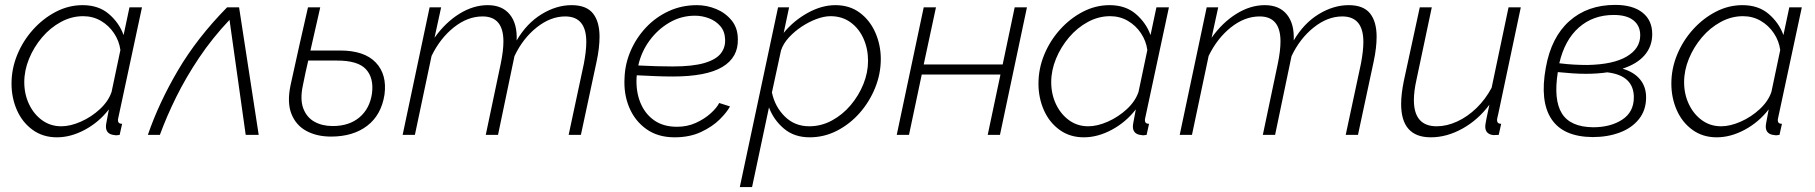

<svg xmlns="http://www.w3.org/2000/svg" viewBox="-20 -550 7400 783"><path d="M212 10Q155 10 113 -20.5Q71 -51 49 -101Q27 -151 27 -209Q27 -270 50.5 -327Q74 -384 115 -429.5Q156 -475 208 -502Q260 -529 317 -529Q382 -529 424 -493Q466 -457 484 -407L508 -520H559L463 -72Q461 -64 461 -60Q461 -45 478 -45L468 0Q462 1 457 1.5Q452 2 448 1Q412 -2 412 -34Q412 -41 414.5 -53Q417 -65 424 -104Q384 -52 326.5 -21Q269 10 212 10ZM230 -35Q267 -35 310 -54Q353 -73 387.5 -105Q422 -137 435 -175L471 -346Q466 -383 445 -414.5Q424 -446 391.5 -465Q359 -484 319 -484Q272 -484 228.5 -460.5Q185 -437 151.5 -397.5Q118 -358 98.5 -310.5Q79 -263 79 -215Q79 -166 98.5 -125Q118 -84 152 -59.5Q186 -35 230 -35Z M583 0Q628 -131 706 -263.5Q784 -396 906 -520H955L1035 0H982L916 -469Q846 -395 792 -314.5Q738 -234 698.5 -154Q659 -74 632 0Z M1330 7Q1272 7 1229.5 -16Q1187 -39 1168.5 -85.5Q1150 -132 1165 -203Q1182 -282 1200 -361.5Q1218 -441 1236 -520H1286Q1276 -476 1266 -432Q1256 -388 1246 -344H1367Q1466 -344 1512.5 -295Q1559 -246 1548 -164Q1535 -81 1477.5 -37Q1420 7 1330 7ZM1215 -201Q1203 -144 1217 -107.5Q1231 -71 1262.5 -53.5Q1294 -36 1337 -36Q1404 -36 1446 -71.5Q1488 -107 1497 -169Q1505 -232 1472.5 -267.5Q1440 -303 1355 -303H1237Q1231 -277 1225.5 -252Q1220 -227 1215 -201Z M1732 -520H1779L1752 -396Q1796 -458 1853 -493.5Q1910 -529 1969 -529Q2028 -529 2059 -491Q2090 -453 2087 -385Q2128 -455 2188.5 -492Q2249 -529 2311 -529Q2371 -529 2398 -495.5Q2425 -462 2425 -400Q2425 -355 2413 -299L2349 0H2299L2361 -290Q2371 -342 2371 -379Q2371 -483 2285 -483Q2225 -483 2168.5 -438Q2112 -393 2078 -321L2011 0H1961L2022 -290Q2033 -343 2033 -381Q2033 -483 1948 -483Q1887 -483 1831 -438.5Q1775 -394 1740 -322L1672 0H1622Z M2731 10Q2663 10 2616 -23.5Q2569 -57 2546 -112Q2523 -167 2527 -233Q2529 -290 2552 -343Q2575 -396 2614.5 -438Q2654 -480 2707 -504.5Q2760 -529 2822 -529Q2862 -529 2900 -513.5Q2938 -498 2963.5 -467Q2989 -436 2989 -390Q2991 -316 2926 -277Q2861 -238 2723 -238Q2689 -238 2653.5 -239.5Q2618 -241 2577 -243Q2576 -239 2576 -234Q2573 -177 2591.5 -131.5Q2610 -86 2647.5 -59.5Q2685 -33 2741 -33Q2783 -33 2818 -49Q2853 -65 2878 -87.5Q2903 -110 2913 -130L2957 -116Q2945 -93 2915.5 -63.5Q2886 -34 2839.5 -12Q2793 10 2731 10ZM2814 -486Q2758 -486 2710 -458Q2662 -430 2628.5 -384Q2595 -338 2583 -283Q2623 -281 2657 -280Q2691 -279 2723 -279Q2805 -279 2852.5 -293Q2900 -307 2919.5 -332Q2939 -357 2937 -390Q2936 -422 2917.5 -443.5Q2899 -465 2871 -475.5Q2843 -486 2814 -486Z M3153 -520H3198L3176 -416Q3217 -466 3274 -497.5Q3331 -529 3387 -529Q3445 -529 3486.5 -498Q3528 -467 3550 -416.5Q3572 -366 3572 -309Q3572 -249 3549 -192Q3526 -135 3486 -89.5Q3446 -44 3393.5 -17Q3341 10 3282 10Q3219 10 3177 -25.5Q3135 -61 3116 -112L3047 213H2997ZM3280 -35Q3329 -35 3372.5 -58.5Q3416 -82 3449 -121Q3482 -160 3501 -207Q3520 -254 3520 -302Q3520 -351 3501.5 -392.5Q3483 -434 3448.5 -459Q3414 -484 3367 -484Q3341 -484 3310 -472.5Q3279 -461 3249.5 -441.5Q3220 -422 3197 -397Q3174 -372 3165 -344L3128 -173Q3140 -115 3180.5 -75Q3221 -35 3280 -35Z M3637 0 3747 -520H3797L3747 -287H4069L4118 -520H4168L4058 0H4008L4060 -246H3739L3687 0Z M4400 10Q4343 10 4301 -20.5Q4259 -51 4237 -101Q4215 -151 4215 -209Q4215 -270 4238.5 -327Q4262 -384 4303 -429.5Q4344 -475 4396 -502Q4448 -529 4505 -529Q4570 -529 4612 -493Q4654 -457 4672 -407L4696 -520H4747L4651 -72Q4649 -64 4649 -60Q4649 -45 4666 -45L4656 0Q4650 1 4645 1.5Q4640 2 4636 1Q4600 -2 4600 -34Q4600 -41 4602.5 -53Q4605 -65 4612 -104Q4572 -52 4514.5 -21Q4457 10 4400 10ZM4418 -35Q4455 -35 4498 -54Q4541 -73 4575.5 -105Q4610 -137 4623 -175L4659 -346Q4654 -383 4633 -414.5Q4612 -446 4579.5 -465Q4547 -484 4507 -484Q4460 -484 4416.5 -460.5Q4373 -437 4339.5 -397.5Q4306 -358 4286.5 -310.5Q4267 -263 4267 -215Q4267 -166 4286.5 -125Q4306 -84 4340 -59.5Q4374 -35 4418 -35Z M4901 -520H4948L4921 -396Q4965 -458 5022 -493.5Q5079 -529 5138 -529Q5197 -529 5228 -491Q5259 -453 5256 -385Q5297 -455 5357.5 -492Q5418 -529 5480 -529Q5540 -529 5567 -495.5Q5594 -462 5594 -400Q5594 -355 5582 -299L5518 0H5468L5530 -290Q5540 -342 5540 -379Q5540 -483 5454 -483Q5394 -483 5337.5 -438Q5281 -393 5247 -321L5180 0H5130L5191 -290Q5202 -343 5202 -381Q5202 -483 5117 -483Q5056 -483 5000 -438.5Q4944 -394 4909 -322L4841 0H4791Z M5815 10Q5694 10 5694 -126Q5694 -166 5705 -220L5770 -520H5819L5757 -227Q5746 -178 5746 -142Q5746 -35 5839 -35Q5880 -35 5922.5 -54.5Q5965 -74 6001.5 -109.5Q6038 -145 6063 -192L6132 -520H6182L6090 -85Q6088 -77 6086.5 -70Q6085 -63 6085 -61Q6085 -45 6102 -45L6092 0Q6078 1 6070 1Q6037 -3 6037 -34Q6037 -38 6038 -44.5Q6039 -51 6042.5 -69Q6046 -87 6054 -123Q6008 -61 5944 -25.5Q5880 10 5815 10Z M6475 9Q6355 8 6307 -64.5Q6259 -137 6284 -274Q6306 -398 6380 -464Q6454 -530 6567 -530Q6639 -530 6678.5 -498.5Q6718 -467 6718 -411Q6718 -361 6687 -325Q6656 -289 6597 -270Q6644 -256 6668.5 -226Q6693 -196 6693 -153Q6693 -101 6664 -64.5Q6635 -28 6585.5 -9.5Q6536 9 6475 9ZM6561 -489Q6477 -489 6419 -438Q6361 -387 6339 -292Q6371 -288 6399.5 -286.5Q6428 -285 6454 -285Q6559 -287 6614 -319.5Q6669 -352 6669 -406Q6669 -445 6641.5 -467Q6614 -489 6561 -489ZM6477 -31Q6548 -31 6595.5 -62Q6643 -93 6643 -153Q6643 -242 6535 -255Q6494 -249 6447 -249Q6420 -249 6391.5 -251Q6363 -253 6333 -256Q6315 -143 6349.5 -87.5Q6384 -32 6477 -31Z M6981 10Q6924 10 6882 -20.5Q6840 -51 6818 -101Q6796 -151 6796 -209Q6796 -270 6819.5 -327Q6843 -384 6884 -429.5Q6925 -475 6977 -502Q7029 -529 7086 -529Q7151 -529 7193 -493Q7235 -457 7253 -407L7277 -520H7328L7232 -72Q7230 -64 7230 -60Q7230 -45 7247 -45L7237 0Q7231 1 7226 1.5Q7221 2 7217 1Q7181 -2 7181 -34Q7181 -41 7183.5 -53Q7186 -65 7193 -104Q7153 -52 7095.5 -21Q7038 10 6981 10ZM6999 -35Q7036 -35 7079 -54Q7122 -73 7156.5 -105Q7191 -137 7204 -175L7240 -346Q7235 -383 7214 -414.5Q7193 -446 7160.5 -465Q7128 -484 7088 -484Q7041 -484 6997.5 -460.5Q6954 -437 6920.5 -397.5Q6887 -358 6867.5 -310.5Q6848 -263 6848 -215Q6848 -166 6867.5 -125Q6887 -84 6921 -59.5Q6955 -35 6999 -35Z"/></svg>

Font: Raleway Light
Style: Italic
Weight: 300
Italic angle: -12°
Designer: Matt McInerney, Pablo Impallari, Rodrigo Fuenzalida
Foundry: Matt McInerney, Pablo Impallari, Rodrigo Fuenzalida
Version: Version 4.026